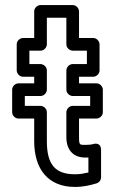

<svg xmlns="http://www.w3.org/2000/svg" viewBox="-20 -703 468 758"><path d="M276 -15C199 -15 165 -52 165 -146V-260C165 -275 151 -285 140 -285H78V-324H140C155 -324 165 -338 165 -349V-425C165 -440 151 -450 140 -450H96V-503H140C155 -503 165 -517 165 -528V-633H242V-528C242 -513 256 -503 267 -503H323V-450H267C252 -450 242 -436 242 -425V-349C242 -334 256 -324 267 -324H336V-285H267C252 -285 242 -271 242 -260V-161C242 -113 268 -81 316 -81H329V-22C311 -18 297 -15 276 -15ZM276 35C310 35 337 28 361 21C371 18 379 8 379 -3V-110C379 -144 350 -135 347 -134C340 -132 329 -131 316 -131C295 -131 292 -130 292 -161V-235H361C372 -235 386 -245 386 -260V-349C386 -360 376 -374 361 -374H292V-400H348C359 -400 373 -410 373 -425V-528C373 -539 363 -553 348 -553H292V-658C292 -669 282 -683 267 -683H140C129 -683 115 -673 115 -658V-553H71C60 -553 46 -543 46 -528V-425C46 -414 56 -400 71 -400H115V-374H53C42 -374 28 -364 28 -349V-260C28 -249 38 -235 53 -235H115V-146C115 -35 170 35 276 35Z"/></svg>

Font: Asimov
Style: NarOu
Weight: 500
Designer: Google
Version: Version 2.000980; 2014